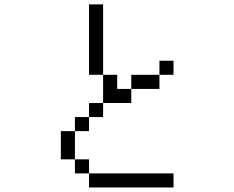

<svg xmlns="http://www.w3.org/2000/svg" viewBox="-20 -832 1040 852"><path d="M750 0V-62.5H375V0ZM750 -500V-562.5H687.5V-500H562.5V-437.5H500V-500H437.5Q437.5 -500 437.5 -375H375V-312.5H312.5V-250H250Q250 -250 250 -125H312.5V-62.5H375V-125H312.5Q312.5 -125 312.5 -250H375V-312.5H437.5V-375H562.5V-437.5H687.5V-500ZM437.5 -500V-812.5H375V-500Z"/></svg>

Font: UnifontExMono
Style: Regular
Weight: 500
Version: Version 15.0.06